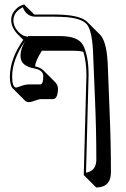

<svg xmlns="http://www.w3.org/2000/svg" viewBox="-20 -587 572 873"><path d="M220.7 -136.2Q220.7 -136.2 219.7 -136.2H218.8H217.8H217.3H216.3H215.3H214.4H213.4H211.4H210.4H209.5H208.5H208H207H206.1H205.1H204.1H203.1H202.1H201.2H200.2H198.7H197.8H196.8H195.8H194.8H193.8H192.9H191.9H190.9H189.9H189H188H187H186H184.6H183.6H182.6H181.6H180.7H179.7H178.7H177.7H176.8H175.8H174.8H173.8H164.6Q157.2 -136.2 128.9 -126Q118.7 -122.6 110.4 -122.6Q100.1 -123.5 94.2 -128.9L37.6 -185.5Q24.9 -199.7 24.9 -237.8Q25.4 -320.3 85.9 -405.8L60.1 -431.6Q31.7 -460.9 30.8 -495.1Q30.8 -520 45.7 -537.8Q60.5 -555.7 75.2 -561.5L89.8 -566.9L135.7 -521Q137.2 -521 138.2 -521H225.1Q338.9 -521 373.5 -490.2Q376 -488.3 377.4 -486.8L434.1 -430.2Q463.9 -400.4 469.2 -306.2Q469.2 -302.7 469.7 -300.3L478.5 -75.2Q484.4 61 484.4 196.8Q484.4 260.7 425.3 265.1Q420.9 265.6 417.5 265.6L360.8 209L373 -245.1Q373 -305.2 358.9 -351.6Q338.4 -356.4 313.5 -356.4H170.4Q141.6 -311 139.6 -285.2Q164.1 -279.8 175.8 -268.6L232.4 -211.9Q243.2 -199.7 243.7 -183.6Q242.7 -137.2 220.7 -136.2ZM106.4 -419.9 108.4 -422.9H256.8Q336.4 -421.9 357.9 -381.3Q382.8 -332.5 382.8 -245.1L371.1 198.2Q417 190.4 418 140.1Q418 4.9 412.1 -131.3L402.8 -356.4Q397.9 -448.7 375 -476.1Q348.6 -507.3 259.3 -510.3Q243.7 -510.7 225.1 -511.2H138.2Q100.1 -512.7 83.5 -553.7Q42 -533.2 41 -495.1Q41 -461.9 71.3 -435.1Q83 -425.3 93.3 -422.9ZM95.2 -401.9Q35.6 -317.4 35.2 -237.8Q35.6 -189 54.2 -189Q57.1 -189 82.5 -198.2Q96.2 -202.6 107.9 -203.1H164.1Q176.8 -205.6 176.8 -240.2Q176.8 -267.1 140.1 -274.9Q138.7 -275.4 138.2 -275.4Q81.5 -285.2 74.7 -319.8Q73.2 -327.6 73.2 -335.9Q73.7 -365.7 95.2 -401.9Z"/></svg>

Font: Linux Biolinum Shadow O
Style: Bold
Weight: 700
Designer: Philipp H. Poll
Foundry: Philipp H. Poll
Version: Version 0.9.2